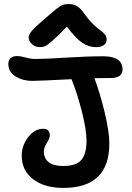

<svg xmlns="http://www.w3.org/2000/svg" viewBox="-20 -943 652 945"><path d="M176.8 -710.9Q154.3 -710.9 137.7 -725.6Q121.1 -740.2 121.1 -757.8Q121.1 -772 135.7 -790Q150.4 -808.1 204.1 -854Q215.8 -863.8 234.4 -879.6Q252.9 -895.5 259 -900.4Q265.1 -905.3 276.4 -912.4Q287.6 -919.4 296.9 -921.1Q306.2 -922.9 318.8 -922.9Q342.8 -922.9 360.4 -911.9Q377.9 -900.9 397 -873Q417 -844.7 439.2 -823.2Q461.4 -801.8 474.4 -793.2Q487.3 -784.7 496.1 -773.9Q504.9 -763.2 504.9 -749Q504.9 -731 491 -720.9Q477.1 -710.9 452.1 -710.9Q417.5 -710.9 386 -731.7Q354.5 -752.4 309.1 -812Q265.1 -765.6 238.5 -742.7Q211.9 -719.7 201.2 -715.3Q190.4 -710.9 176.8 -710.9ZM291 -18.1Q199.2 -18.1 143.1 -60.8Q86.9 -103.5 86.9 -176.8Q86.9 -227.1 118.7 -268.1Q150.4 -309.1 191.9 -309.1Q225.1 -309.1 225.1 -276.9Q225.1 -262.2 210.4 -239.3Q195.8 -216.3 195.8 -196.8Q195.8 -164.6 219 -145.3Q242.2 -126 291 -126Q354 -126 379.9 -155.3Q405.8 -184.6 405.8 -250Q405.8 -303.7 383.3 -392.6Q360.8 -481.4 332 -553.2Q172.4 -544.9 138.2 -544.9Q92.3 -544.9 56.6 -566.9Q21 -588.9 21 -628.9Q21 -646.5 32 -656.7Q43 -667 63 -667Q81.5 -667 106.7 -659.9Q131.8 -652.8 153.8 -652.8Q202.6 -652.8 305.4 -659.4Q408.2 -666 488.8 -666Q583 -666 583 -601.1Q583 -559.1 524.9 -559.1Q471.7 -559.1 444.8 -558.1Q473.6 -480.5 495.8 -387.5Q518.1 -294.4 518.1 -235.8Q518.1 -18.1 291 -18.1Z"/></svg>

Font: Shantell Sans Irregular
Style: Regular
Weight: 500
Designer: Stephen Nixon, Anya Danilova, Shantell Martin
Foundry: Arrow Type
Version: Version 1.006;[9816181b4]